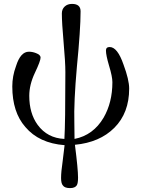

<svg xmlns="http://www.w3.org/2000/svg" viewBox="-20 -722 734 984"><path d="M642 -268Q642 -143 566 -67Q491 8 364 20Q380 145 380 188Q380 216 374 227Q365 242 339 242Q311 242 302 228Q293 218 293 190Q293 159 301 105Q307 51 311 22Q180 12 110 -71Q43 -147 43 -279Q43 -332 62 -383Q85 -457 128 -457Q146 -457 164 -450Q188 -441 188 -427Q188 -410 159 -349Q130 -288 130 -231Q130 -141 173 -82Q223 -14 310 -10Q315 -88 315 -352Q315 -404 306 -504Q297 -605 297 -653Q297 -675 311.5 -688.5Q326 -702 349 -702Q393 -702 393 -664Q393 -572 374 -379Q358 -199 361 -95L362 -10Q458 -29 511 -119Q556 -197 556 -301Q556 -329 539 -385Q523 -439 523 -463Q523 -481 542 -481Q582 -481 613 -391Q642 -313 642 -268Z"/></svg>

Font: GFS Didot
Style: Regular
Weight: 400
Designer: Takis Katsoulidis and George D. Matthiopoulos
Foundry: Takis Katsoulidis and George D. Matthiopoulos
Version: Version 1.0